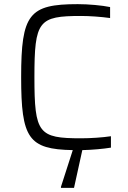

<svg xmlns="http://www.w3.org/2000/svg" viewBox="-20 -716 616 926"><path d="M274 190H337L377 8C424 7 479 2 515 -4V-59C476 -53 417 -49 371 -49C166 -49 146 -72 146 -344C146 -616 166 -639 371 -639C412 -639 468 -635 511 -629V-682C472 -690 407 -696 355 -696C120 -696 82 -648 82 -344C82 -49 117 4 331 8L274 185Z"/></svg>

Font: Saira UNSAM Light SC
Style: Regular
Weight: 300
Designer: Hector Gatti with collaboration of the Omnibus-Type team
Foundry: Omnibus-Type
Version: Version 1.072;PS 001.072;hotconv 1.0.88;makeotf.lib2.5.64775